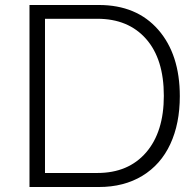

<svg xmlns="http://www.w3.org/2000/svg" viewBox="-20 -749 784 769"><path d="M98.1 0V-729H376Q527.3 -729 613.8 -629.9Q700.2 -530.8 700.2 -363.8Q700.2 -253.9 662.1 -171.9Q624 -89.8 550.3 -44.9Q476.6 0 376 0ZM160.2 -56.2H370.1Q494.1 -56.2 565.2 -138.4Q636.2 -220.7 636.2 -365.2Q636.2 -512.7 564.9 -593.3Q493.7 -673.8 370.1 -673.8H160.2Z"/></svg>

Font: Lumene Sans Light
Style: Regular
Weight: 300
Designer: Deni Anggara
Version: Version 1.003;Glyphs 3.1.2 (3151)